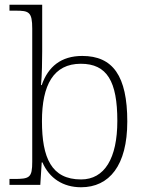

<svg xmlns="http://www.w3.org/2000/svg" viewBox="-20 -780 619 810"><path d="M322 10C441 10 517 -82 517 -267C517 -460 456 -544 327 -544C238 -544 183 -499 156 -421H153C157 -461 158 -526 158 -563V-760H20V-735H46C102 -735 116 -730 116 -659V-98C116 -30 105 -25 38 -25H20V0H150L156 -95H159C188 -28 246 10 322 10ZM322 -23C197 -23 157 -114 157 -269C157 -422 206 -511 321 -511C432 -511 475 -436 475 -270C475 -112 421 -23 322 -23Z"/></svg>

Font: Noto Serif Sinhala ExtraLight
Style: Regular
Weight: 200
Designer: Jelle Bosma - Monotype Design Team
Foundry: Monotype Imaging Inc.
Version: Version 2.007